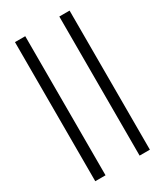

<svg xmlns="http://www.w3.org/2000/svg" viewBox="-228 -858 967 1125"><g transform="rotate(-30 255.0 -295.5)"><path d="M440 174.5H370.5V-766.5H440ZM140 174.5H70.5V-766.5H140Z"/></g></svg>

Font: Verano Sans
Style: Regular
Weight: 400
Designer: Lukasz Dziedzic with Adam Twardoch and Botio Nikoltchev
Foundry: tyPoland Lukasz Dziedzic
Version: Version 3.001;December 28, 2019;FontCreator 12.0.0.2547 64-b